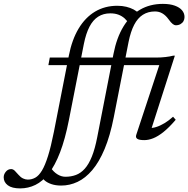

<svg xmlns="http://www.w3.org/2000/svg" viewBox="-202 -730 995 1014"><path d="M161.5 -436Q178 -520.5 213.2 -579.2Q248.5 -638 300.2 -668.8Q352 -699.5 417.5 -699.5Q443.5 -699.5 465 -694.2Q486.5 -689 503.8 -679.8Q521 -670.5 532.5 -658L479.5 -603.5Q470 -620.5 456 -633Q442 -645.5 423.5 -652.5Q405 -659.5 380.5 -659.5Q344 -659.5 316.5 -642Q289 -624.5 270.5 -588.8Q252 -553 241 -498.5L162 -96.5Q142 5 115.2 74.5Q88.5 144 55.8 186Q23 228 -15 246.5Q-53 265 -95.5 265Q-139 265 -160.8 248.5Q-182.5 232 -182.5 206.5Q-182.5 190.5 -171.2 176.8Q-160 163 -143 163Q-133 163 -124 171.8Q-115 180.5 -104 193.5Q-93 206.5 -80.2 212.5Q-67.5 218.5 -55 218.5Q-34 218.5 -15.5 208.2Q3 198 19.5 170.8Q36 143.5 51.5 94.2Q67 45 82.5 -33ZM397.5 -446Q414 -530.5 449.5 -589.2Q485 -648 537.5 -678.8Q590 -709.5 658 -709.5Q695.5 -709.5 721 -700.2Q746.5 -691 759.5 -675.5Q772.5 -660 772.5 -640Q772.5 -628 767 -618.2Q761.5 -608.5 751 -602.5Q740.5 -596.5 726 -596.5Q719.5 -596.5 710.5 -603Q701.5 -609.5 687.5 -629Q673.5 -648.5 656 -659Q638.5 -669.5 616.5 -669.5Q580 -669.5 552.5 -652Q525 -634.5 506.5 -598.8Q488 -563 477 -508.5L399 -111.5Q379.5 -12.5 350.5 56.8Q321.5 126 285.2 168.5Q249 211 207.5 230.5Q166 250 121.5 250Q91.5 250 69 242.2Q46.5 234.5 32.8 222Q19 209.5 15 196L65 154Q79.5 177 100.5 190.2Q121.5 203.5 143.5 203.5Q173.5 203.5 199 194Q224.5 184.5 245.5 161.2Q266.5 138 283 97.2Q299.5 56.5 311.5 -5.5ZM53.5 -386 61 -426H622Q648.5 -426 672.2 -428.8Q696 -431.5 712.5 -436H721.5L593 -35.5L584.5 -54.5Q601 -52.5 622.2 -59Q643.5 -65.5 666.8 -79.5Q690 -93.5 712 -113.5L726 -97.5Q691 -56.5 661.5 -33Q632 -9.5 607.2 0.2Q582.5 10 560 10Q532.5 10 522.8 3Q513 -4 517.5 -17.5L643.5 -399L685.5 -386Z"/></svg>

Font: Newsreader 18pt
Style: Italic
Weight: 400
Italic angle: -17°
Version: Version 1.003